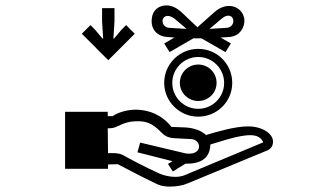

<svg xmlns="http://www.w3.org/2000/svg" viewBox="-20 -660 1240 711"><path d="M667 -54C712 -52 758 -67 759 -125C801 -137 841 -152 886 -158C922 -163 945 -156 955 -133L663 -11C653 -7 641 -5 629 -5C609 -5 588 -10 571 -17C515 -42 445 -80 444 -81C428 -91 417 -93 395 -93H380L379 -185H387C416 -185 430 -209 482 -211C519 -212 542 -206 576 -171C589 -158 600 -149 630 -148L687 -145C705 -145 719 -130 717 -115C715 -100 701 -91 681 -91C675 -91 669 -91 663 -93L499 -132L489 -96L619 -63L602 -53L620 -25ZM618 -353C618 -406 661 -449 714 -449C767 -449 810 -406 810 -353C810 -300 767 -257 714 -257C661 -257 618 -300 618 -353ZM605 -557C589 -559 581 -572 582 -584C583 -595 591 -601 601 -601C608 -601 617 -598 626 -591L671 -553ZM801 -591C810 -599 819 -602 825 -602C836 -602 843 -595 844 -584C845 -572 837 -559 821 -557L756 -553ZM564 23C577 29 593 31 609 31C633 31 657 27 675 19L970 -103C991 -112 991 -131 991 -136C991 -165 951 -192 899 -192C853 -192 788 -174 743 -160C727 -175 700 -186 668 -188L615 -190C578 -236 533 -252 486 -254C458 -254 422 -247 397 -230H379V-246H221V-35H380V-51L416 -52C430 -45 512 -1 564 23ZM447 -567 430 -550 402 -517H400L404 -581V-630H358V-581L362 -517H360L332 -550L315 -567L283 -535L381 -437L479 -535ZM588 -353C588 -284 645 -228 714 -228C784 -228 840 -284 840 -353C840 -423 784 -479 714 -479C645 -479 588 -423 588 -353ZM646 -353C646 -316 677 -286 714 -286C752 -286 782 -316 782 -353C782 -391 752 -421 714 -421C677 -421 646 -391 646 -353ZM696 -518H726L815 -467L835 -499L797 -521L828 -523C868 -525 887 -559 885 -588C882 -617 858 -638 828 -638C811 -638 792 -631 774 -615L711 -559L653 -614C634 -632 614 -640 596 -640C567 -640 544 -621 542 -590C538 -553 560 -526 599 -523L626 -521L588 -499L608 -467Z"/></svg>

Font: CryptoKit 1.4
Style: Regular
Weight: 400
Monospace: yes
Designer: Oceane Juvin
Foundry: http://www.head-geneve.ch
Version: Version 1.000